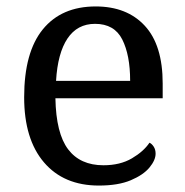

<svg xmlns="http://www.w3.org/2000/svg" viewBox="-20 -566 575 596"><path d="M287 10Q178 10 116.5 -62Q55 -134 55 -264Q55 -404 113 -475Q171 -546 277 -546Q374 -546 429.5 -486Q485 -426 485 -307V-261H152Q154 -152 191.5 -102.5Q229 -53 301 -53Q353 -53 389.5 -74.5Q426 -96 444 -123Q451 -120 457 -111Q463 -102 463 -89Q463 -69 444 -46Q425 -23 386 -6.5Q347 10 287 10ZM384 -315Q384 -395 359.5 -443.5Q335 -492 275 -492Q220 -492 189.5 -446.5Q159 -401 154 -315Z"/></svg>

Font: Noto Serif Tamil
Style: Italic
Weight: 400
Italic angle: -12°
Designer: Indian Type Foundry, Tom Grace, and the Monotype Design Team
Foundry: Monotype Imaging Inc.
Version: Version 2.003